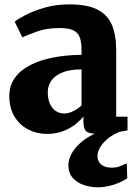

<svg xmlns="http://www.w3.org/2000/svg" viewBox="-20 -586 610 856"><path d="M189 11Q143.5 11 105.2 -9Q67 -29 44.2 -66.8Q21.5 -104.5 21.5 -158.5Q21.5 -204 45.8 -238.2Q70 -272.5 113.8 -295.2Q157.5 -318 216.2 -329.5Q275 -341 343.5 -341.5V-363Q343.5 -397 336 -418.5Q328.5 -440 307.5 -450.5Q286.5 -461 245.5 -461Q188.5 -461 146 -445.8Q103.5 -430.5 79.5 -419.5L45.5 -489.5Q59 -500.5 93.5 -518.8Q128 -537 178.5 -551.8Q229 -566.5 289.5 -566.5Q368 -566.5 413.5 -543.8Q459 -521 478.5 -475.8Q498 -430.5 498 -362.5V-66L548.5 -65.5V-4.5Q537 -2 513.8 1.5Q490.5 5 463.8 7.8Q437 10.5 415.5 10.5Q377 10.5 364.5 -0.5Q352 -11.5 352 -43V-67Q339.5 -50.5 316.8 -32.2Q294 -14 261.8 -1.5Q229.5 11 189 11ZM267 -80Q285 -80 306.8 -90.5Q328.5 -101 343.5 -116V-276.5Q289 -276.5 255.8 -262Q222.5 -247.5 207.8 -224.8Q193 -202 193 -175Q193 -145 202.2 -124Q211.5 -103 228 -91.5Q244.5 -80 267 -80ZM415 249Q384.5 249 354.2 239Q324 229 304.5 207.2Q285 185.5 285 150.5Q285 130 294.5 108.5Q304 87 322.5 66.8Q341 46.5 367.8 29Q394.5 11.5 429 -1L464 -5L520 -1Q485 12 461.8 31Q438.5 50 426.5 70.5Q414.5 91 414.5 109Q414.5 133.5 431.2 147.5Q448 161.5 478 161.5Q500 161.5 514.8 155.2Q529.5 149 545 142.5L547.5 208.5Q533.5 218.5 512.2 228Q491 237.5 466 243.2Q441 249 415 249Z"/></svg>

Font: Merriweather 24pt Black
Style: Regular
Weight: 900
Designer: Eben Sorkin
Foundry: Eben Sorkin
Version: Version 2.100